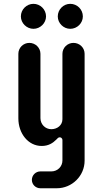

<svg xmlns="http://www.w3.org/2000/svg" viewBox="-20 -755 540 1006"><path d="M364.7 -530.3C333 -530.3 307.1 -504.4 307.1 -473.1V-130.4C307.1 -98.6 279.8 -78.1 249 -78.1C216.8 -78.1 191.9 -104 191.9 -136.2V-473.1C191.9 -504.9 165.5 -530.3 133.8 -530.3C101.6 -530.3 76.2 -504.4 76.2 -473.1V-134.8C76.2 -55.7 127.9 9.8 198.2 9.8C234.9 9.8 257.3 -5.9 274.9 -23.4C280.3 -28.8 285.2 -35.6 292.5 -35.6C298.3 -35.6 307.1 -32.2 307.1 -20V85.9C307.1 117.7 281.7 143.1 249 143.1H191.4C167 143.1 147 163.1 147 187.5C147 211.9 167 231.4 191.4 231.4H277.8C357.4 231.4 423.3 166.5 423.3 86.9V-473.1C423.3 -504.9 397.5 -530.3 364.7 -530.3ZM89.4 -668.9C89.4 -633.8 119.6 -604 155.3 -604C190.9 -604 221.2 -633.8 221.2 -668.9C221.2 -705.6 190.9 -734.9 155.3 -734.9C119.6 -734.9 89.4 -705.6 89.4 -668.9ZM282.7 -668.9C282.7 -633.8 312.5 -604 348.1 -604C384.3 -604 414.1 -633.8 414.1 -668.9C414.1 -705.6 384.3 -734.9 348.1 -734.9C312.5 -734.9 282.7 -705.6 282.7 -668.9Z"/></svg>

Font: Supermercado One
Style: Regular
Weight: 400
Designer: James Grieshaber
Foundry: James Grieshaber
Version: Version 1.002